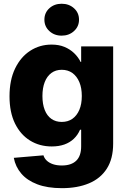

<svg xmlns="http://www.w3.org/2000/svg" viewBox="-20 -772 664 1005"><path d="M304.2 212.9Q228 212.9 175 192.6Q122.1 172.4 91.6 136.7Q61 101.1 52.2 54.2L207.5 41Q211.9 56.6 224.6 68.6Q237.3 80.6 257.1 87.4Q276.9 94.2 303.7 94.2Q353 94.2 378.9 69.3Q404.8 44.4 404.8 -5.9V-92.8H398.9Q387.2 -65.4 366.5 -45.7Q345.7 -25.9 316.7 -15.6Q287.6 -5.4 251 -5.4Q187 -5.4 137 -36.4Q86.9 -67.4 58.3 -126Q29.8 -184.6 29.8 -267.6Q29.8 -353 59.1 -413.6Q88.4 -474.1 138.2 -506.3Q188 -538.6 250 -538.6Q288.1 -538.6 317.1 -526.6Q346.2 -514.6 367.7 -494.1Q389.2 -473.6 402.3 -447.3H404.8V-529.3H572.3V-21Q572.3 59.1 539.1 110.8Q505.9 162.6 445.6 187.7Q385.3 212.9 304.2 212.9ZM303.2 -133.8Q335.4 -133.8 358.9 -150.1Q382.3 -166.5 395.3 -197Q408.2 -227.5 408.2 -269.5Q408.2 -311.5 395.3 -342.3Q382.3 -373 358.9 -389.9Q335.4 -406.7 303.2 -406.7Q271.5 -406.7 248.8 -389.9Q226.1 -373 214.1 -342.3Q202.1 -311.5 202.1 -269.5Q202.1 -227.1 214.1 -196.5Q226.1 -166 248.8 -149.9Q271.5 -133.8 303.2 -133.8ZM302.7 -585.4Q264.2 -585.4 238.3 -609.4Q212.4 -633.3 212.4 -668.9Q212.4 -705.1 238.3 -728.8Q264.2 -752.4 302.7 -752.4Q341.3 -752.4 367.4 -728.8Q393.6 -705.1 393.6 -668.9Q393.6 -633.3 367.4 -609.4Q341.3 -585.4 302.7 -585.4Z"/></svg>

Font: Inter 24pt ExtraBold
Style: Regular
Weight: 800
Designer: Rasmus Andersson
Foundry: rsms
Version: Version 4.001;git-66647c0bb